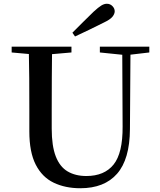

<svg xmlns="http://www.w3.org/2000/svg" viewBox="-20 -983 849 1021"><path d="M365 -809Q394 -838 423 -867Q452 -896 478 -921Q503 -944 518.5 -953.5Q534 -963 548 -963Q566 -963 578 -950.5Q590 -938 590 -923Q590 -909 578 -894Q566 -879 532 -863Q494 -844 456 -825.5Q418 -807 379 -789ZM407 18Q327 18 265.5 -11.5Q204 -41 170 -107.5Q136 -174 136 -284V-397Q136 -481 135.5 -566Q135 -651 133 -735H257Q256 -652 255.5 -567.5Q255 -483 255 -397V-299Q255 -207 276.5 -151.5Q298 -96 339.5 -71.5Q381 -47 439 -47Q535 -47 584 -108Q633 -169 632 -310L630 -735H674L671 -296Q670 -136 602.5 -59Q535 18 407 18ZM42 -704V-735H360V-704L211 -691H187ZM511 -704V-735H774V-704L663 -691H638Z"/></svg>

Font: Noto Serif SC ExtraLight SemiBold
Style: Regular
Weight: 600
Version: Version 2.002-H1;hotconv 1.1.0;makeotfexe 2.6.0